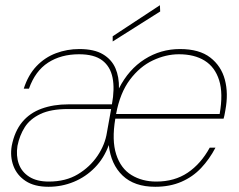

<svg xmlns="http://www.w3.org/2000/svg" viewBox="-20 -704 917 736"><path d="M166 12Q112 12 78.5 -10Q45 -32 31.5 -68Q18 -104 25 -145Q36 -201 65 -236Q94 -271 139.5 -287.5Q185 -304 242 -304H409Q420 -363 411.5 -406Q403 -449 372 -472.5Q341 -496 283 -496Q214 -496 164.5 -464Q115 -432 91 -364H71Q88 -417 120 -450.5Q152 -484 194.5 -500Q237 -516 284 -516Q341 -516 374.5 -496Q408 -476 422.5 -442.5Q437 -409 436 -365Q473 -438 534.5 -477Q596 -516 670 -516Q744 -516 786 -483.5Q828 -451 842 -398.5Q856 -346 844 -282Q843 -276 842 -271Q841 -266 840 -260.5Q839 -255 837 -249H422Q408 -166 425.5 -112Q443 -58 484 -33Q525 -8 579 -8Q649 -8 699.5 -42Q750 -76 784 -138H806Q783 -94 751 -60Q719 -26 675 -7Q631 12 575 12Q495 12 450 -31Q405 -74 397 -148Q379 -98 344 -62Q309 -26 263 -7Q217 12 166 12ZM167 -8Q232 -8 278.5 -36Q325 -64 354 -107Q383 -150 390 -197L406 -286H240Q175 -286 135 -267Q95 -248 75 -216.5Q55 -185 47 -145Q41 -107 52 -76Q63 -45 92 -26.5Q121 -8 167 -8ZM425 -267H822Q836 -346 820 -396.5Q804 -447 764.5 -471.5Q725 -496 666 -496Q616 -496 566 -472.5Q516 -449 478 -398.5Q440 -348 425 -267ZM412 -545V-565L593 -684L594 -660Z"/></svg>

Font: DM Sans Thin
Style: Italic
Weight: 250
Italic angle: -10°
Designer: Colophon Foundry, Jonny Pinhorn
Foundry: Colophon Foundry
Version: Version 4.004;gftools[0.9.30]